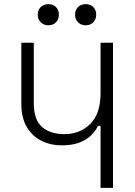

<svg xmlns="http://www.w3.org/2000/svg" viewBox="-20 -692 651 926"><path d="M525 -486V214H465V-85H453Q441 -61 419.5 -39.5Q398 -18 363.5 -4.5Q329 9 277 9Q224 9 180 -13Q136 -35 109.5 -79Q83 -123 83 -190V-486H143V-194Q143 -114 183 -79.5Q223 -45 290 -45Q365 -45 415 -94Q465 -143 465 -243V-486ZM342 -621Q342 -644 356.5 -658Q371 -672 393 -672Q416 -672 430 -658Q444 -644 444 -621Q444 -599 430 -584.5Q416 -570 393 -570Q371 -570 356.5 -584.5Q342 -599 342 -621ZM162 -621Q162 -644 176.5 -658Q191 -672 213 -672Q236 -672 250 -658Q264 -644 264 -621Q264 -599 250 -584.5Q236 -570 213 -570Q191 -570 176.5 -584.5Q162 -599 162 -621Z"/></svg>

Font: Space 7353
Style: Regular
Weight: 400
Designer: Christine Claussen + Ruben Lyon  (Space 7353)
Version: Version 1.000;FEAKit 1.0